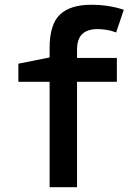

<svg xmlns="http://www.w3.org/2000/svg" viewBox="-20 -785 570 805"><path d="M188 0V-442H57V-518L188 -544V-583Q188 -683 231.5 -724Q275 -765 362 -765Q437 -765 499 -744L467 -649Q446 -657 425.5 -660Q405 -663 389 -663Q347 -663 325 -642.5Q303 -622 303 -576V-542H470V-442H303V0Z"/></svg>

Font: Noto Sans Mono Condensed SemiBold
Style: Regular
Weight: 600
Width: 3
Designer: Monotype Design Team
Foundry: Monotype Imaging Inc.
Version: Version 2.014